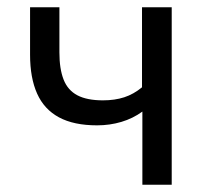

<svg xmlns="http://www.w3.org/2000/svg" viewBox="-20 -510 575 530"><path d="M373 0V-202Q347 -183 315 -173.5Q283 -164 248 -164Q184 -164 143 -186Q102 -208 82.5 -251.5Q63 -295 63 -359V-490H144V-365Q144 -320 155.5 -290.5Q167 -261 193.5 -247Q220 -233 264 -233Q297 -233 323 -241.5Q349 -250 372 -269V-490H454V0Z"/></svg>

Font: Nunito Sans 10pt SemiCondensed
Style: Regular
Weight: 400
Width: 4
Designer: Vernon Adams
Foundry: Vernon Adams
Version: Version 3.101;gftools[0.9.27]